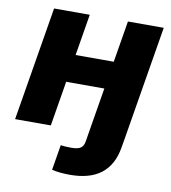

<svg xmlns="http://www.w3.org/2000/svg" viewBox="-84 -614 801 900"><g transform="rotate(10 316.5 -164.5)"><path d="M309.1 212.4Q284.2 212.4 262 210.2Q239.7 208 222.7 203.6L242.7 83Q254.4 85 267.3 85.7Q280.3 86.4 293 86.4Q324.2 86.4 337.9 76.9Q351.6 67.4 355 44.9L362.3 0H532.7L524.9 45.9Q510.7 128.9 457 170.7Q403.3 212.4 309.1 212.4ZM468.3 -345.2 446.8 -213.9H167L188.5 -345.2ZM270.5 -542.5 180.7 0H10.7L100.6 -542.5ZM622.6 -542.5 532.7 0H362.3L452.1 -542.5Z"/></g></svg>

Font: Inter 16pt ExtraBold
Style: Italic
Weight: 800
Italic angle: -9.3988°
Version: Version 4.001;git-66647c0bb